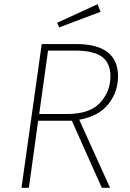

<svg xmlns="http://www.w3.org/2000/svg" viewBox="-20 -891 618 911"><path d="M356 -323 502 0H463L321 -318H161L117 0H82L178 -682H340Q540 -682 540 -529Q540 -456 495 -398Q450 -340 356 -323ZM297 -350Q406 -350 455 -403.5Q504 -457 504 -529Q504 -591 464.5 -621Q425 -651 336 -651H208L166 -350ZM457 -835 261 -761 251 -783 443 -871Z"/></svg>

Font: FiraGO UltraLight
Style: Italic
Weight: 200
Italic angle: -8°
Designer: bBox Type GmbH
Foundry: bBox Type GmbH
Version: Version 1.001